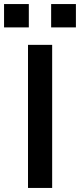

<svg xmlns="http://www.w3.org/2000/svg" viewBox="-25 -926 394 946"><path d="M113 0V-705H232V0ZM227 -791V-906H349V-791ZM-5 -791V-906H117V-791Z"/></svg>

Font: Nunito Sans 7pt SemiExpanded SemiBold
Style: Regular
Weight: 600
Width: 6
Designer: Vernon Adams
Foundry: Vernon Adams
Version: Version 3.101;gftools[0.9.27]